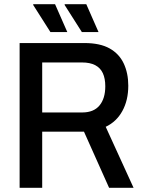

<svg xmlns="http://www.w3.org/2000/svg" viewBox="-20 -890 682 910"><path d="M73 0V-686H380Q454 -686 499.5 -660.5Q545 -635 566.5 -589Q588 -543 588 -484Q588 -415 560 -364Q532 -313 481 -289L613 0H497L378 -266H180V0ZM180 -357H370Q424 -357 451.5 -390Q479 -423 479 -481Q479 -518 467.5 -543Q456 -568 431.5 -581Q407 -594 368 -594H180ZM368 -738 286 -867 287 -870H389L447 -738ZM219 -738 137 -867 138 -870H241L299 -738Z"/></svg>

Font: Archivo SemiCondensed Medium
Style: Regular
Weight: 500
Width: 4
Designer: Hector Gatti
Foundry: Omnibus-Type
Version: Version 2.001